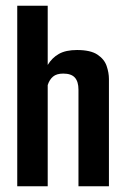

<svg xmlns="http://www.w3.org/2000/svg" viewBox="-20 -648 435 668"><path d="M40 -628H146V-422Q161 -447 185 -460.5Q209 -474 248 -474Q295 -474 319 -458Q343 -442 351 -418.5Q359 -395 359 -373V0H253V-336Q253 -364 240.5 -378Q228 -392 200 -392Q177 -392 164.5 -381.5Q152 -371 146 -352V0H40Z"/></svg>

Font: Smooch Sans
Style: Bold
Weight: 700
Designer: Robert E. Leuschke
Foundry: Robert E. Leuschke
Version: Version 1.010